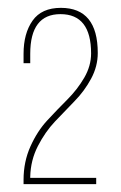

<svg xmlns="http://www.w3.org/2000/svg" viewBox="-20 -820 308 489"><path d="M135 -800Q229 -800 229 -685Q229 -651 212 -619.5Q195 -588 170 -562.5Q145 -537 120 -510.5Q95 -484 76.5 -448Q58 -412 57 -370V-367H225V-351H40V-362Q40 -408 57.5 -447Q75 -486 100.5 -513.5Q126 -541 151.5 -566.5Q177 -592 194.5 -622Q212 -652 212 -684Q212 -784 134 -784Q57 -784 57 -683V-659H40V-683Q40 -735 63 -767.5Q86 -800 135 -800Z"/></svg>

Font: Bebas Neue Light
Style: Regular
Weight: 300
Designer: Ryoichi Tsunekawa
Foundry: Ryoichi Tsunekawa
Version: Version 1.003;PS 001.003;hotconv 1.0.70;makeotf.lib2.5.58329